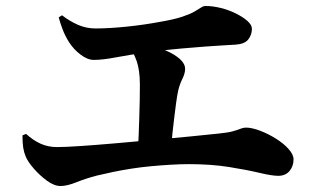

<svg xmlns="http://www.w3.org/2000/svg" viewBox="-20 -686 1040 641"><path d="M182 -65Q161 -65 137 -82.5Q113 -100 93 -123Q73 -146 66 -163Q60 -177 57.5 -193Q55 -209 55 -234L67 -239Q90 -218 115 -206.5Q140 -195 170 -195Q198 -195 249.5 -198.5Q301 -202 364.5 -207.5Q428 -213 493 -219Q558 -225 615.5 -230.5Q673 -236 709 -240Q740 -243 756.5 -247.5Q773 -252 782.5 -256Q792 -260 801 -260Q821 -260 848.5 -249.5Q876 -239 901.5 -223Q927 -207 943.5 -188.5Q960 -170 960 -154Q960 -131 946.5 -115Q933 -99 909 -99Q888 -99 846 -109Q804 -119 744.5 -128.5Q685 -138 611 -138Q582 -138 549 -136Q516 -134 483.5 -131Q451 -128 419 -123Q387 -118 358 -112Q329 -106 304 -100Q266 -90 235 -77.5Q204 -65 182 -65ZM440 -183Q442 -208 443 -236Q444 -264 445 -293Q446 -322 446.5 -350.5Q447 -379 447 -403Q447 -452 436 -483Q425 -514 406 -538L414 -552Q443 -547 475 -538Q507 -529 535.5 -516.5Q564 -504 581 -488.5Q598 -473 598 -456Q598 -441 589 -423Q580 -405 575 -384Q571 -365 568 -342.5Q565 -320 562 -295.5Q559 -271 556 -243.5Q553 -216 552 -188ZM293 -486Q272 -486 248.5 -504Q225 -522 210 -546Q197 -567 189 -588Q181 -609 176 -628L187 -635Q213 -615 240.5 -603Q268 -591 299 -591Q344 -591 402.5 -597Q461 -603 514 -613Q561 -621 588 -630Q615 -639 629.5 -647.5Q644 -656 651.5 -661Q659 -666 667 -666Q690 -666 716.5 -659.5Q743 -653 766.5 -641.5Q790 -630 805.5 -616.5Q821 -603 821 -590Q821 -570 809 -554.5Q797 -539 767 -537Q751 -536 725 -534.5Q699 -533 664.5 -530.5Q630 -528 585 -524Q540 -520 484 -513Q411 -503 367 -494.5Q323 -486 293 -486Z"/></svg>

Font: Noto Serif JP ExtraLight ExtraBold
Style: Regular
Weight: 800
Version: Version 2.003-H1;hotconv 1.1.1;makeotfexe 2.6.0